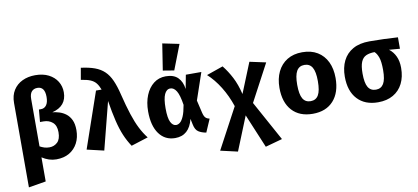

<svg xmlns="http://www.w3.org/2000/svg" viewBox="-92 -1204 3875 1782"><g transform="rotate(-10 1846.0 -313.5)"><path d="M291.3 -783.1Q365.1 -783.1 417.7 -756.2Q470.3 -729.2 498.5 -683.6Q526.7 -637.9 526.7 -581.5Q526.7 -450.3 389.7 -416.4Q420.5 -413.3 453.8 -403.1Q487.2 -392.8 516.2 -370.8Q545.1 -348.7 563.1 -311Q581 -273.3 581 -215.4Q581 -146.2 553.3 -93.1Q525.6 -40 474.4 -9.7Q423.1 20.5 351.3 20.5Q315.9 20.5 282.3 9.5Q248.7 -1.5 217.4 -22.1V205.1L54.4 232.3V-563.1Q54.4 -633.8 85.4 -682.8Q116.4 -731.8 170 -757.4Q223.6 -783.1 291.3 -783.1ZM217.4 -571.8V-125.6Q237.4 -114.4 259.2 -107.4Q281 -100.5 307.2 -100.5Q351.3 -100.5 382.6 -129.7Q413.8 -159 413.8 -225.1Q413.8 -287.7 379.5 -317.4Q345.1 -347.2 294.4 -347.2H261L271.3 -463.1H291.3Q323.1 -463.1 342.3 -489.2Q361.5 -515.4 361.5 -566.7Q361.5 -663.6 291.3 -663.6Q256.9 -663.6 237.2 -641.3Q217.4 -619 217.4 -571.8Z M823.6 -544.6H876.4Q861.5 -584.1 842.1 -607.9Q822.6 -631.8 789.7 -645.4Q756.9 -659 702.1 -666.7L721.5 -777.4Q797.9 -767.7 851 -748.2Q904.1 -728.7 940.5 -693.8Q976.9 -659 1001.5 -603.8Q1026.2 -548.7 1045.6 -467.7Q1073.3 -354.9 1099.5 -274.9Q1125.6 -194.9 1154.9 -137.2Q1184.1 -79.5 1220.5 -33.3L1060.5 17.4Q1025.1 -35.4 999.5 -95.9Q973.8 -156.4 954.4 -236.9Q934.9 -317.4 916.9 -429.7L802.6 17.4L642.6 -20Z M1483.1 -562.6Q1557.9 -562.6 1597.4 -523.1Q1636.9 -483.6 1645.6 -414.4L1670.3 -544.6H1816.4L1729.7 -290.3L1757.4 -171.8Q1766.2 -135.4 1780.3 -122.3Q1794.4 -109.2 1816.9 -104.6L1764.1 17.4Q1720 9.7 1691.5 -9Q1663.1 -27.7 1652.8 -79L1641.5 -133.3Q1604.1 17.4 1472.3 17.4Q1376.4 17.4 1321.3 -58.2Q1266.2 -133.8 1266.2 -269.7Q1266.2 -354.4 1293.1 -420.5Q1320 -486.7 1368.7 -524.6Q1417.4 -562.6 1483.1 -562.6ZM1505.6 -444.1Q1469.7 -444.1 1450.3 -401.8Q1430.8 -359.5 1430.8 -269.7Q1430.8 -177.9 1450.5 -139.2Q1470.3 -100.5 1501.5 -100.5Q1520 -100.5 1538.2 -114.9Q1556.4 -129.2 1572.8 -166.7Q1589.2 -204.1 1601 -272.8Q1586.7 -366.7 1562.8 -405.4Q1539 -444.1 1505.6 -444.1ZM1505.1 -868.7 1662.1 -836.4 1571.3 -602.1 1466.2 -619.5Z M2019.5 -561.5Q2064.1 -505.6 2099.2 -437.9Q2134.4 -370.3 2156.9 -276.9L2271.8 -560.5L2424.6 -527.7L2238.5 -177.9L2445.1 198.5L2285.1 242.6L2151.8 -76.4L2023.1 242.1L1861.5 205.1L2066.7 -178.5Q2032.8 -280 1980 -364.9Q1927.2 -449.7 1863.6 -507.2Z M2769.2 -562.6Q2853.3 -562.6 2912.3 -526.7Q2971.3 -490.8 3002.6 -425.9Q3033.8 -361 3033.8 -273.8Q3033.8 -137.4 2964.1 -60Q2894.4 17.4 2769.2 17.4Q2644.1 17.4 2574.4 -59Q2504.6 -135.4 2504.6 -272.8Q2504.6 -359.5 2536.2 -424.6Q2567.7 -489.7 2626.9 -526.2Q2686.2 -562.6 2769.2 -562.6ZM2769.2 -443.1Q2719.5 -443.1 2695.6 -402.3Q2671.8 -361.5 2671.8 -272.8Q2671.8 -182.6 2695.6 -142.1Q2719.5 -101.5 2769.2 -101.5Q2819 -101.5 2842.8 -142.1Q2866.7 -182.6 2866.7 -273.8Q2866.7 -362.1 2842.8 -402.6Q2819 -443.1 2769.2 -443.1Z M3402.1 -553.8Q3463.6 -553.8 3536.7 -551.3Q3609.7 -548.7 3669.2 -544.6V-436.9L3567.7 -445.1Q3606.2 -415.9 3627.7 -370Q3649.2 -324.1 3649.2 -261Q3649.2 -175.9 3617.7 -113.3Q3586.2 -50.8 3526.9 -16.7Q3467.7 17.4 3384.6 17.4Q3260.5 17.4 3190.3 -58.2Q3120 -133.8 3120 -269.7Q3120 -355.4 3151.5 -419.2Q3183.1 -483.1 3245.6 -518.5Q3308.2 -553.8 3402.1 -553.8ZM3287.2 -269.7Q3287.2 -181 3311 -141.3Q3334.9 -101.5 3384.6 -101.5Q3433.3 -101.5 3457.2 -141.3Q3481 -181 3481 -269.7Q3481 -349.2 3466.9 -388.7Q3452.8 -428.2 3431.3 -447.2Q3383.1 -446.7 3351 -432.1Q3319 -417.4 3303.1 -379.2Q3287.2 -341 3287.2 -269.7Z"/></g></svg>

Font: FiraCode Nerd Font
Style: Bold
Weight: 700
Designer: Carrois Corporate, Edenspiekermann AG, Nikita Prokopov
Foundry: Carrois Corporate, Edenspiekermann AG, Nikita Prokopov
Version: Version 6.002;Nerd Fonts 2.1.0